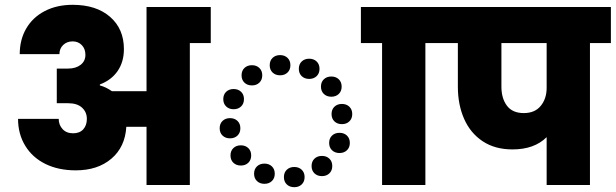

<svg xmlns="http://www.w3.org/2000/svg" viewBox="-20 -769 2559 798"><path d="M856 -740V-590H769V0H589V-242H505Q500 -158 443 -109.5Q386 -61 295 -61Q223 -61 169 -87.5Q115 -114 85 -163Q55 -212 55 -275H224Q224 -250 240 -232.5Q256 -215 284 -215Q311 -215 326 -231.5Q341 -248 341 -275Q341 -303 321 -321.5Q301 -340 263 -340H216V-484H263Q295 -484 315 -499.5Q335 -515 335 -541Q335 -566 320 -581.5Q305 -597 282 -597Q258 -597 242.5 -582Q227 -567 227 -544H62Q62 -604 89 -650.5Q116 -697 166 -723Q216 -749 282 -749Q380 -749 437.5 -699Q495 -649 495 -565Q495 -512 469 -474Q443 -436 395 -418V-414Q421 -407 445 -390H589V-740Z M1187 -498Q1187 -479 1175 -467.5Q1163 -456 1144 -456Q1125 -456 1113 -467.5Q1101 -479 1101 -498Q1101 -517 1113 -528.5Q1125 -540 1144 -540Q1163 -540 1175 -528.5Q1187 -517 1187 -498ZM1308 -483Q1308 -464 1296 -452.5Q1284 -441 1265 -441Q1246 -441 1234 -452.5Q1222 -464 1222 -483Q1222 -502 1234 -513.5Q1246 -525 1265 -525Q1284 -525 1296 -513.5Q1308 -502 1308 -483ZM1070 -456Q1070 -437 1058 -425.5Q1046 -414 1027 -414Q1008 -414 996 -425.5Q984 -437 984 -456Q984 -475 996 -486.5Q1008 -498 1027 -498Q1046 -498 1058 -486.5Q1070 -475 1070 -456ZM1400 -409Q1400 -390 1388 -378.5Q1376 -367 1357 -367Q1338 -367 1326 -378.5Q1314 -390 1314 -409Q1314 -428 1326 -439.5Q1338 -451 1357 -451Q1376 -451 1388 -439.5Q1400 -428 1400 -409ZM994 -357Q994 -338 982 -326.5Q970 -315 951 -315Q932 -315 920 -326.5Q908 -338 908 -357Q908 -376 920 -387.5Q932 -399 951 -399Q970 -399 982 -387.5Q994 -376 994 -357ZM1444 -295Q1444 -276 1432 -264.5Q1420 -253 1401 -253Q1382 -253 1370 -264.5Q1358 -276 1358 -295Q1358 -314 1370 -325.5Q1382 -337 1401 -337Q1420 -337 1432 -325.5Q1444 -314 1444 -295ZM979 -236Q979 -217 967 -205.5Q955 -194 936 -194Q917 -194 905 -205.5Q893 -217 893 -236Q893 -255 905 -266.5Q917 -278 936 -278Q955 -278 967 -266.5Q979 -255 979 -236ZM1434 -175Q1434 -156 1422 -144.5Q1410 -133 1391 -133Q1372 -133 1360 -144.5Q1348 -156 1348 -175Q1348 -194 1360 -205.5Q1372 -217 1391 -217Q1410 -217 1422 -205.5Q1434 -194 1434 -175ZM1024 -123Q1024 -104 1012 -92.5Q1000 -81 981 -81Q962 -81 950 -92.5Q938 -104 938 -123Q938 -142 950 -153.5Q962 -165 981 -165Q1000 -165 1012 -153.5Q1024 -142 1024 -123ZM1361 -79Q1361 -60 1349 -48.5Q1337 -37 1318 -37Q1299 -37 1287 -48.5Q1275 -60 1275 -79Q1275 -98 1287 -109.5Q1299 -121 1318 -121Q1337 -121 1349 -109.5Q1361 -98 1361 -79ZM1122 -47Q1122 -28 1110 -16.5Q1098 -5 1079 -5Q1060 -5 1048 -16.5Q1036 -28 1036 -47Q1036 -66 1048 -77.5Q1060 -89 1079 -89Q1098 -89 1110 -77.5Q1122 -66 1122 -47ZM1246 -33Q1246 -14 1234 -2.5Q1222 9 1203 9Q1184 9 1172 -2.5Q1160 -14 1160 -33Q1160 -52 1172 -63.5Q1184 -75 1203 -75Q1222 -75 1234 -63.5Q1246 -52 1246 -33Z M1568 0V-590H1480V-740H1835V-590H1748V0Z M2519 -590H2432V0H2252V-199Q2201 -148 2110 -148Q2037 -148 1986 -182Q1935 -216 1909 -275Q1883 -334 1883 -409V-590H1807V-740H2519ZM2252 -590H2064V-409Q2064 -360 2087 -329.5Q2110 -299 2157 -299Q2203 -299 2227.5 -329Q2252 -359 2252 -404Z"/></svg>

Font: Fz Poppins ExtBd
Style: Regular
Weight: 800
Designer: Ninad Kale (Devanagari), Jonny Pinhorn (Latin)
Foundry: Indian Type Foundry
Version: Vit hóa bi Vntype.Com & FontZin.Com